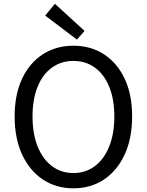

<svg xmlns="http://www.w3.org/2000/svg" viewBox="-20 -990 782 1023"><path d="M371 13.4Q279.2 13.4 208.6 -33.4Q138 -80.2 98 -166.2Q58.1 -252.2 58.1 -369.3Q58.1 -487 98 -571.3Q138 -655.6 208.6 -701Q279.2 -746.4 371 -746.4Q463.3 -746.4 533.7 -700.8Q604.1 -655.2 644 -571.1Q684 -487 684 -369.3Q684 -252.2 644 -166.2Q604.1 -80.2 533.7 -33.4Q463.3 13.4 371 13.4ZM371 -68Q437.1 -68 486 -105.3Q535 -142.5 562.1 -210.1Q589.2 -277.8 589.2 -369.3Q589.2 -460.8 562.1 -527.3Q535 -593.7 486 -629.5Q437.1 -665.4 371 -665.4Q305.6 -665.4 256.3 -629.5Q207.1 -593.7 180.2 -527.3Q153.3 -460.8 153.3 -369.3Q153.3 -277.8 180.2 -210.1Q207.1 -142.5 256.3 -105.3Q305.6 -68 371 -68ZM390 -779 220.7 -907.1 272.6 -969.7 430.5 -825.4Z"/></svg>

Font: Noto Sans JP
Style: Regular
Weight: 100
Designer: Ryoko NISHIZUKA 西塚涼子 (kana, bopomofo & ideographs); Paul D. Hunt (Latin, Greek & Cyrillic); Sandoll Communications 산돌커뮤니
Foundry: Adobe
Version: Version 2.004;hotconv 1.0.118;makeotfexe 2.5.65603